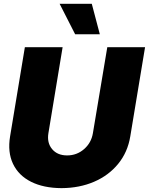

<svg xmlns="http://www.w3.org/2000/svg" viewBox="-20 -974 778 1003"><path d="M540.5 -727.5H737.8L660.6 -261.7Q647 -178.7 597.2 -117.9Q547.4 -57.1 471.2 -24.4Q395 8.3 301.3 8.8Q207.5 8.3 142.3 -24.4Q77.1 -57.1 48.1 -117.9Q19 -178.7 32.7 -261.7L109.9 -727.5H307.1L232.9 -278.3Q224.6 -228 252.2 -195.1Q279.8 -162.1 330.6 -162.1Q381.3 -162.1 419.2 -195.1Q457 -228 465.3 -278.3ZM372.6 -794.9 291.5 -954.1H459.5L501.5 -794.9Z"/></svg>

Font: Inter Tight Black
Style: Italic
Weight: 900
Italic angle: -9.39999°
Designer: Rasmus Andersson
Foundry: rsms
Version: Version 3.004; ttfautohint (v1.8.4.7-5d5b)